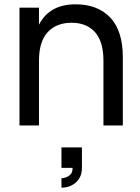

<svg xmlns="http://www.w3.org/2000/svg" viewBox="-20 -575 643 880"><path d="M454.1 0V-296.9Q454.1 -384.3 415.5 -427.5Q377 -470.7 307.6 -470.7Q238.3 -470.7 198.5 -427.5Q158.7 -384.3 158.7 -296.9V0H69.3V-540H158.7V-461.9Q206.5 -555.2 326.7 -555.2Q427.7 -555.2 485.4 -494.4Q543 -433.6 543 -312V0ZM261.7 285.2V241.7Q279.8 241.7 296.1 230.7Q312.5 219.7 312.5 198.2V194.3H261.7V100.6H355.5V194.3Q355.5 236.3 328.4 260.7Q301.3 285.2 261.7 285.2Z"/></svg>

Font: Vela Sans Med
Style: Regular
Weight: 500
Designer: Principal design: Mikhail Sharanda - project Manrope.
Design modification: Ravid Balaliev
Foundry: Mikhail Sharanda
Version: Version 1.001